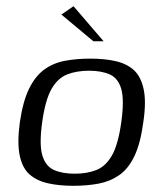

<svg xmlns="http://www.w3.org/2000/svg" viewBox="-20 -593 526 619"><path d="M216 6Q171 6 135 -2Q99 -10 75.5 -30.5Q52 -51 43.5 -92Q35 -133 44 -199Q54 -267 74 -307.5Q94 -348 123 -369Q152 -390 189.5 -397Q227 -404 271 -404Q317 -404 352.5 -396Q388 -388 411 -367.5Q434 -347 443 -306Q452 -265 442 -199Q433 -131 413.5 -90Q394 -49 364.5 -28.5Q335 -8 298 -1Q261 6 216 6ZM221 -33Q261 -33 291 -45Q321 -57 341 -92Q361 -127 371 -199Q381 -271 371 -306Q361 -341 334 -353Q307 -365 267 -365Q227 -365 196.5 -353Q166 -341 146 -306Q126 -271 116 -199Q106 -127 116.5 -92Q127 -57 154 -45Q181 -33 221 -33ZM281 -460 178 -546 217 -573 314 -460Z"/></svg>

Font: Genos
Style: Italic
Weight: 400
Italic angle: -8°
Version: Version 1.010